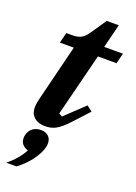

<svg xmlns="http://www.w3.org/2000/svg" viewBox="-175 -736 770 1086"><g transform="rotate(20 210.0 -193.0)"><path d="M147 12Q121 12 103.5 5Q86 -2 75 -13.5Q64 -25 59.5 -39Q55 -53 55 -68Q55 -82 58 -98.5Q61 -115 64 -126L147 -461H63L79 -524H114Q132 -524 145.5 -527Q159 -530 169.5 -536Q180 -542 189 -551.5Q198 -561 208 -575L270 -667H343L307 -524H420L404 -461H292L197 -83L217 -72L332 -181L365 -155L281 -64Q259 -40 241 -25Q223 -10 207.5 -2Q192 6 177 9Q162 12 147 12ZM10 281Q40 258 65 228Q90 198 101 174Q79 167 67 152.5Q55 138 55 118Q55 113 55 108.5Q55 104 57 97Q64 70 84 55Q104 40 133 40Q162 40 178.5 56Q195 72 195 98Q195 110 192 122Q182 160 150.5 203Q119 246 72 281H10Z"/></g></svg>

Font: IBM Plex Serif
Style: Bold Italic
Weight: 700
Italic angle: -14°
Designer: Mike Abbink, Paul van der Laan, Pieter van Rosmalen
Foundry: Bold Monday
Version: Version 3.001